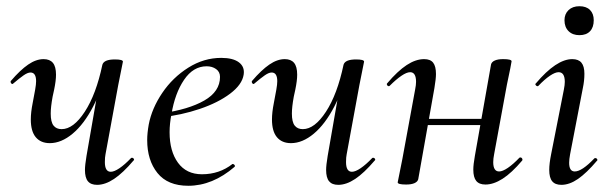

<svg xmlns="http://www.w3.org/2000/svg" viewBox="-20 -585 1963 617"><path d="M79 -201Q79 -224 85 -254L93 -297Q96 -314 96 -324Q96 -352 78 -352Q69 -352 56 -343Q43 -334 23 -317Q21 -315 20 -315Q17 -315 15 -318.5Q13 -322 15 -325Q45 -360 70.5 -377.5Q96 -395 120 -395Q140 -395 150 -383Q160 -371 160 -345Q160 -326 154 -297L149 -274Q143 -241 143 -220Q143 -193 152 -181.5Q161 -170 178 -170Q216 -170 252.5 -226Q289 -282 309 -377L325 -376Q309 -300 279.5 -243Q250 -186 213.5 -155.5Q177 -125 140 -125Q111 -125 95 -144Q79 -163 79 -201ZM253 -39Q253 -54 258 -84L309 -377Q314 -394 349 -394Q375 -394 375 -387L371 -367Q362 -324 360 -312L319 -89Q317 -80 317 -64Q317 -33 336 -33Q347 -33 364 -44.5Q381 -56 401 -77Q402 -78 404 -78Q408 -78 410 -74.5Q412 -71 409 -69Q375 -29 346.5 -10Q318 9 292 9Q272 9 262.5 -2.5Q253 -14 253 -39Z M453 -135Q453 -157 458 -185Q468 -237 501.5 -286.5Q535 -336 585 -367.5Q635 -399 691 -399Q729 -399 748 -384.5Q767 -370 763 -345Q758 -313 719.5 -284Q681 -255 622 -235Q563 -215 498 -208L500 -221Q586 -233 636.5 -262Q687 -291 687 -338Q687 -354 674.5 -363Q662 -372 644 -372Q601 -372 571.5 -328.5Q542 -285 531 -218Q525 -188 525 -160Q525 -99 552 -62Q579 -25 629 -25Q685 -25 727 -58H728Q731 -58 733.5 -55Q736 -52 734 -49Q663 12 585 12Q519 12 486 -29Q453 -70 453 -135Z M854 -201Q854 -224 860 -254L868 -297Q871 -314 871 -324Q871 -352 853 -352Q844 -352 831 -343Q818 -334 798 -317Q796 -315 795 -315Q792 -315 790 -318.5Q788 -322 790 -325Q820 -360 845.5 -377.5Q871 -395 895 -395Q915 -395 925 -383Q935 -371 935 -345Q935 -326 929 -297L924 -274Q918 -241 918 -220Q918 -193 927 -181.5Q936 -170 953 -170Q991 -170 1027.5 -226Q1064 -282 1084 -377L1100 -376Q1084 -300 1054.5 -243Q1025 -186 988.5 -155.5Q952 -125 915 -125Q886 -125 870 -144Q854 -163 854 -201ZM1028 -39Q1028 -54 1033 -84L1084 -377Q1089 -394 1124 -394Q1150 -394 1150 -387L1146 -367Q1137 -324 1135 -312L1094 -89Q1092 -80 1092 -64Q1092 -33 1111 -33Q1122 -33 1139 -44.5Q1156 -56 1176 -77Q1177 -78 1179 -78Q1183 -78 1185 -74.5Q1187 -71 1184 -69Q1150 -29 1121.5 -10Q1093 9 1067 9Q1047 9 1037.5 -2.5Q1028 -14 1028 -39Z M1258 1 1262 -19Q1271 -62 1273 -74L1314 -297Q1317 -312 1317 -322Q1317 -353 1298 -353Q1287 -353 1270 -341.5Q1253 -330 1232 -309Q1231 -308 1229 -308Q1226 -308 1224 -311.5Q1222 -315 1224 -317Q1258 -357 1287 -376Q1316 -395 1343 -395Q1363 -395 1372 -383.5Q1381 -372 1381 -347Q1381 -332 1376 -302L1324 -9Q1322 -1 1312 3.5Q1302 8 1285 8Q1258 8 1258 1ZM1327 -203H1562L1559 -183H1323ZM1501 -40Q1501 -56 1506 -84L1558 -378Q1560 -386 1570 -390.5Q1580 -395 1597 -395Q1624 -395 1624 -388L1620 -366Q1610 -319 1609 -313L1568 -90Q1565 -75 1565 -64Q1565 -34 1584 -34Q1595 -34 1612 -45.5Q1629 -57 1649 -78Q1650 -79 1652 -79Q1656 -79 1658 -75.5Q1660 -72 1658 -69Q1624 -29 1595 -10.5Q1566 8 1540 8Q1520 8 1510.5 -3.5Q1501 -15 1501 -40Z M1745 -39Q1745 -59 1751 -89L1792 -297Q1795 -312 1795 -322Q1795 -353 1775 -353Q1764 -353 1747 -341.5Q1730 -330 1710 -309Q1709 -308 1707 -308Q1704 -308 1701.5 -311.5Q1699 -315 1702 -317Q1768 -395 1819 -395Q1839 -395 1848.5 -383.5Q1858 -372 1858 -348Q1858 -325 1853 -302L1812 -89Q1809 -73 1809 -62Q1809 -34 1827 -34Q1850 -34 1890 -76Q1891 -77 1893 -77Q1897 -77 1899 -73.5Q1901 -70 1898 -68Q1865 -29 1837.5 -10Q1810 9 1784 9Q1764 9 1754.5 -2.5Q1745 -14 1745 -39ZM1794 -520Q1794 -540 1807 -552.5Q1820 -565 1842 -565Q1864 -565 1876 -553Q1888 -541 1888 -520Q1888 -497 1876 -484.5Q1864 -472 1842 -472Q1820 -472 1807 -485Q1794 -498 1794 -520Z"/></svg>

Font: Cormorant Garamond Medium
Style: Italic
Weight: 500
Italic angle: -10°
Designer: Christian Thalmann (Catharsis Fonts)
Foundry: Catharsis Fonts
Version: Version 4.000